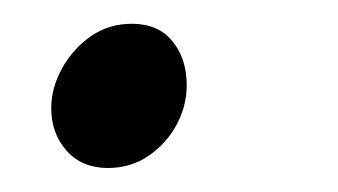

<svg xmlns="http://www.w3.org/2000/svg" viewBox="-20 -128 282 160"><path d="M69.9 12Q48.4 12 35.6 -2.3Q22.7 -16.7 22.7 -37.9Q22.7 -54.8 31.7 -71Q40.6 -87.2 55.6 -97.7Q70.7 -108.2 89.8 -108.2Q111.9 -108.2 123.7 -93.6Q135.6 -79.1 135.6 -57Q135.6 -39.8 127.2 -24.1Q118.7 -8.4 103.9 1.8Q89 12 69.9 12Z"/></svg>

Font: Source Sans 3
Style: Italic
Weight: 200
Italic angle: -11°
Designer: Paul D. Hunt
Foundry: Adobe
Version: Version 3.046;hotconv 1.0.118;makeotfexe 2.5.65603